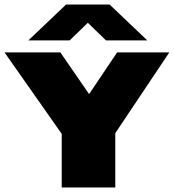

<svg xmlns="http://www.w3.org/2000/svg" viewBox="-48 -826 766 846"><path d="M224 0V-320L269 -172L-28 -595H218L378 -363H312L468 -595H698L415 -172L460 -318V0ZM77 -648 243 -806H435L601 -648H419L320 -744H358L259 -648Z"/></svg>

Font: Encode Sans SC Expanded Black
Style: Regular
Weight: 900
Width: 7
Designer: Multiple Designers
Foundry: Impallari Type
Version: Version 3.002